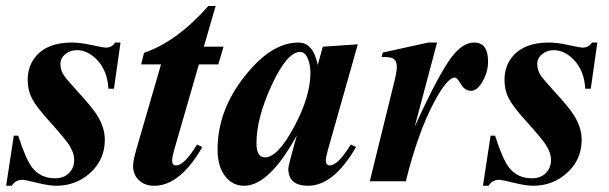

<svg xmlns="http://www.w3.org/2000/svg" viewBox="-23 -592 1990 627"><path d="M370.6 -453.1 349.1 -302.2H331.1Q328.1 -360.4 293.9 -396.5Q263.7 -428.2 228 -428.2Q207 -428.2 191.4 -416Q174.3 -402.8 174.3 -382.8Q174.3 -362.8 186 -345.2Q195.8 -331.1 232.9 -290.5Q276.9 -242.7 293.5 -216.8Q319.3 -175.8 319.3 -135.7Q319.3 -69.8 271 -26.9Q225.1 14.6 160.6 14.6Q137.7 14.6 97.7 4.9Q57.6 -4.9 51.8 -4.9Q26.9 -4.9 15.6 14.6H-2.9L22 -148.9H36.6Q60.5 -73.2 82 -44.9Q109.4 -9.8 156.7 -9.8Q185.1 -9.8 202.1 -26.6Q219.2 -43.5 219.2 -69.3Q219.2 -93.3 202.6 -118.7Q189 -139.6 140.6 -193.4Q95.7 -242.7 81.1 -271Q67.4 -297.9 67.4 -331.1Q67.4 -376.5 94.2 -408.2Q131.8 -453.1 212.4 -453.1Q238.8 -453.1 276.9 -444.8Q314.9 -436.5 323.2 -436.5Q342.3 -436.5 353 -453.1Z M707 -439.5 689.9 -381.8H626.5L545.4 -101.1Q539.1 -79.1 539.1 -67.9Q539.1 -51.8 552.2 -51.8Q578.6 -51.8 620.6 -120.1L637.7 -111.8Q564.9 14.6 481 14.6Q447.3 14.6 428.2 -5.9Q411.6 -23.9 411.6 -49.8Q411.6 -67.9 423.3 -107.9L502.9 -381.8H438L447.3 -419.4Q555.2 -456.5 657.2 -572.3H681.2L642.6 -439.5Z M1145.5 -447.3 1047.4 -101.1Q1041 -78.6 1041 -67.9Q1041 -51.8 1054.2 -51.8Q1080.6 -51.8 1122.6 -120.1L1139.6 -111.8Q1066.9 14.6 982.9 14.6Q918.5 14.6 918.5 -41.5Q918.5 -51.3 946.3 -149.9Q856 14.6 774.4 14.6Q737.3 14.6 713.9 -14.6Q687.5 -46.4 687.5 -104Q687.5 -232.4 777.8 -345.2Q863.8 -453.1 951.2 -453.1Q1000 -453.1 1014.6 -379.9L1031.2 -439.5ZM990.7 -354Q990.7 -379.4 982.9 -398.9Q973.6 -422.4 957 -422.4Q914.1 -422.4 863.3 -312Q814.5 -205.6 814.5 -124Q814.5 -78.1 842.8 -78.1Q883.8 -78.1 937.3 -177.5Q990.7 -276.9 990.7 -354Z M1570.8 -391.6Q1570.8 -357.4 1553.2 -326.4Q1535.6 -295.4 1515.6 -295.4Q1495.1 -295.4 1482.2 -317.1Q1469.2 -338.9 1462.9 -338.9Q1437.5 -338.9 1394.5 -258.3Q1342.3 -160.6 1302.2 0H1184.6L1265.6 -329.1Q1272.9 -358.4 1272.9 -374Q1272.9 -394 1260.7 -400.9Q1250.5 -406.7 1223.1 -405.8L1227.1 -420.4L1375.5 -453.1H1404.3L1331.1 -177.7Q1407.2 -345.7 1451.2 -404.8Q1487.8 -453.1 1525.4 -453.1Q1570.8 -453.1 1570.8 -391.6Z M1927.7 -453.1 1906.2 -302.2H1888.2Q1885.3 -360.4 1851.1 -396.5Q1820.8 -428.2 1785.2 -428.2Q1764.2 -428.2 1748.5 -416Q1731.4 -402.8 1731.4 -382.8Q1731.4 -362.8 1743.2 -345.2Q1752.9 -331.1 1790 -290.5Q1834 -242.7 1850.6 -216.8Q1876.5 -175.8 1876.5 -135.7Q1876.5 -69.8 1828.1 -26.9Q1782.2 14.6 1717.8 14.6Q1694.8 14.6 1654.8 4.9Q1614.7 -4.9 1608.9 -4.9Q1584 -4.9 1572.8 14.6H1554.2L1579.1 -148.9H1593.8Q1617.7 -73.2 1639.2 -44.9Q1666.5 -9.8 1713.9 -9.8Q1742.2 -9.8 1759.3 -26.6Q1776.4 -43.5 1776.4 -69.3Q1776.4 -93.3 1759.8 -118.7Q1746.1 -139.6 1697.8 -193.4Q1652.8 -242.7 1638.2 -271Q1624.5 -297.9 1624.5 -331.1Q1624.5 -376.5 1651.4 -408.2Q1689 -453.1 1769.5 -453.1Q1795.9 -453.1 1834 -444.8Q1872.1 -436.5 1880.4 -436.5Q1899.4 -436.5 1910.2 -453.1Z"/></svg>

Font: Dai Banna SIL Book
Style: BoldOblique
Weight: 700
Italic angle: -11°
Designer: Victor Gaultney
Foundry: SIL International
Version: Version 2.000